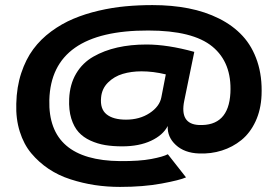

<svg xmlns="http://www.w3.org/2000/svg" viewBox="-20 -726 1090 755"><path d="M452 9Q401 9 353 1.8Q305 -5.5 257.5 -20.8Q210 -36 171.2 -62Q132.5 -88 103 -123.2Q73.5 -158.5 57.8 -208.5Q42 -258.5 44 -318.5Q45.5 -384 63.5 -438.5Q81.5 -493 110.8 -532.5Q140 -572 181.5 -602.5Q223 -633 268.8 -652.2Q314.5 -671.5 368.2 -684Q422 -696.5 473.2 -701.2Q524.5 -706 579.5 -706Q656 -706 721.2 -693.2Q786.5 -680.5 841.5 -653Q896.5 -625.5 934.2 -584.5Q972 -543.5 991.8 -484.2Q1011.5 -425 1008.5 -351.5Q1006 -294 984.8 -248.5Q963.5 -203 929.2 -175.2Q895 -147.5 852.2 -134Q809.5 -120.5 762.5 -122.5Q705.5 -124.5 671.5 -155.8Q637.5 -187 639.5 -230.5Q621 -194.5 574 -172.5Q527 -150.5 460.5 -150.5Q423.5 -150.5 393.5 -155.5Q363.5 -160.5 335.5 -173.2Q307.5 -186 289 -206.5Q270.5 -227 260.2 -260.2Q250 -293.5 252 -337.5Q254.5 -394.5 279.5 -436.8Q304.5 -479 347 -503.2Q389.5 -527.5 441.5 -539.2Q493.5 -551 556 -551Q639 -551 744 -522Q736.5 -486.5 721 -410.2Q705.5 -334 704.5 -329.5Q686 -238.5 761.5 -234.5Q879 -229 886 -360.5Q892 -479.5 815.2 -542.8Q738.5 -606 563 -606Q181.5 -607 174 -333Q167.5 -95 452.5 -92.5Q528.5 -92 574.8 -100.8Q621 -109.5 640 -119.5L711.5 -28.5Q687 -17.5 615.2 -4.2Q543.5 9 452 9ZM475.5 -255.5Q529 -255.5 568.2 -281.2Q607.5 -307 614.5 -343.5Q629 -421 632 -433.5Q582.5 -445.5 536.5 -445.5Q496.5 -445.5 462.8 -435.5Q429 -425.5 404.8 -401.5Q380.5 -377.5 377.5 -342.5Q373 -297.5 399 -276.5Q425 -255.5 475.5 -255.5Z"/></svg>

Font: League Mono Extended SemiBold
Style: Regular
Weight: 600
Width: 9
Designer: Tyler Finck
Foundry: The League of Moveable Type / Tyler Finck
Version: Version 2.210